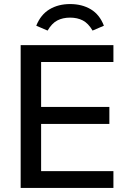

<svg xmlns="http://www.w3.org/2000/svg" viewBox="-20 -928 625 948"><path d="M82 0V-705H540V-622H183V-400H520V-316H183V-83H540V0ZM493 -801 437 -777Q416 -813 389 -827Q362 -841 326 -841Q290 -841 263 -827Q236 -813 215 -777L159 -801Q181 -856 224.5 -882Q268 -908 326 -908Q385 -908 428.5 -882Q472 -856 493 -801Z"/></svg>

Font: wassup Sans
Style: Medium
Weight: 600
Version: Version 2.001